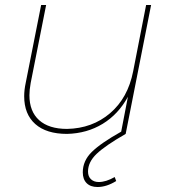

<svg xmlns="http://www.w3.org/2000/svg" viewBox="-20 -537 686 770"><path d="M333 151Q333 171 345 182Q357 193 376 193Q405 193 440 173L446 189Q407 213 371 213Q343 213 327.5 197.5Q312 182 312 154Q312 108 348 72.5Q384 37 466 -9L493 -149Q455 -79 392 -40.5Q329 -2 249 0Q166 0 121.5 -39.5Q77 -79 77 -151Q77 -176 83 -204L145 -517H165L103 -204Q98 -176 98 -155Q98 -90 137 -55Q176 -20 249 -20Q350 -22 421.5 -83Q493 -144 514 -251L566 -517H586L484 0Q402 47 367.5 80Q333 113 333 151Z"/></svg>

Font: Gontserrat Thin
Style: Italic
Weight: 250
Italic angle: -11.3°
Designer: Julieta Ulanovsky
Foundry: Julieta Ulanovsky
Version: Version 6.001